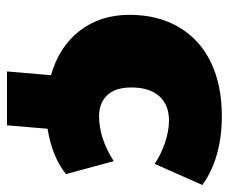

<svg xmlns="http://www.w3.org/2000/svg" viewBox="-74 -472 670 563"><g transform="rotate(90 261.5 -191.0)"><path d="M491 -49Q440 -8 358 5L348 124H190L201 -5Q117 -29 70.5 -89.5Q24 -150 24 -235Q24 -320 61 -381.5Q98 -443 164.5 -474.5Q231 -506 320 -506Q443 -506 523 -449L461 -309Q433 -328 398.5 -339.5Q364 -351 334 -351Q288 -351 262.5 -322.5Q237 -294 237 -241Q237 -193 260 -169.5Q283 -146 321 -146Q386 -146 453 -189Z"/></g></svg>

Font: Nunito Sans Heavy Heavy
Style: Italic
Weight: 400
Italic angle: -4.541°
Designer: Vernon Adams
Foundry: Vernon Adams
Version: Version 2.002